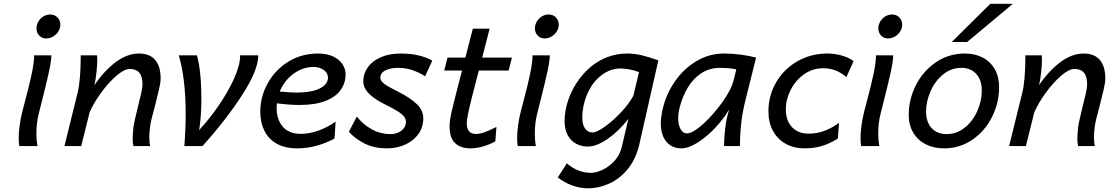

<svg xmlns="http://www.w3.org/2000/svg" viewBox="-20 -786 5977 1033"><path d="M250.5 -708Q273.9 -708 289.3 -692.1Q304.7 -676.3 304.7 -653.3Q304.7 -634.3 294.2 -617.2Q283.7 -600.1 265.9 -589.6Q248 -579.1 228 -579.1Q205.6 -579.1 190.9 -595Q176.3 -610.8 176.3 -633.3Q176.3 -652.3 186.3 -669.7Q196.3 -687 213.4 -697.5Q230.5 -708 250.5 -708ZM210.4 -261.7 188.5 -174.3Q175.8 -125 175.8 -66.4Q175.8 -30.8 181.6 0H84Q80.6 -16.6 80.6 -42.5Q80.6 -74.2 85.9 -113Q91.3 -151.9 101.1 -189.5L120.1 -262.2Q139.2 -334 151.4 -392.6Q163.6 -451.2 163.6 -488.3H256.3Q256.3 -459.5 243.9 -401.9Q231.4 -344.2 210.4 -261.7Z M693.8 -37.6Q693.8 -64 697.8 -99.1Q699.7 -116.2 706.8 -147.2Q713.9 -178.2 721.7 -210Q733.4 -255.9 740 -286.1Q746.6 -316.4 746.6 -332Q746.6 -374.5 729.5 -394.8Q712.4 -415 678.2 -415Q648.4 -415 605.7 -377.9Q563 -340.8 522.9 -285.6Q482.9 -230.5 461.9 -180.7L417 0H326.7L398.4 -290.5Q405.8 -319.8 409.9 -369.9Q414.1 -419.9 414.1 -469.2V-488.3H502.4Q503.4 -476.6 503.4 -467.3Q503.4 -436 498.8 -394.3Q494.1 -352.5 487.8 -328.1Q541 -405.8 602.8 -451.9Q664.6 -498 727.1 -498Q786.1 -498 815.2 -463.1Q844.2 -428.2 844.2 -363.8Q844.2 -341.8 835.4 -304Q826.7 -266.1 809.6 -200.2Q792 -135.7 789.1 -116.2Q783.2 -74.2 783.2 -49.8Q783.2 -18.6 788.1 0H697.8Q693.8 -20.5 693.8 -37.6Z M1069.3 0H971.7Q979 -89.4 979 -172.9Q979 -363.3 941.9 -488.3H1039.6Q1051.3 -447.8 1057.4 -386.2Q1063.5 -324.7 1063.5 -256.8Q1063.5 -158.7 1051.3 -85.9Q1104 -142.6 1154.8 -215.8Q1205.6 -289.1 1238.8 -362.1Q1272 -435.1 1272 -488.3H1369.6Q1369.6 -408.7 1282.2 -273.9Q1194.8 -139.2 1069.3 0Z M1578.6 12.2Q1513.2 12.2 1468.8 -12.9Q1424.3 -38.1 1402.3 -82.8Q1380.4 -127.4 1380.4 -185.5Q1380.4 -266.1 1420.4 -338.1Q1460.4 -410.2 1531.2 -454.1Q1602.1 -498 1690.4 -498Q1739.7 -498 1773.4 -481.7Q1807.1 -465.3 1823.2 -439.7Q1839.4 -414.1 1839.4 -386.2Q1839.4 -339.8 1813.2 -302.5Q1787.1 -265.1 1731.7 -243.2Q1676.3 -221.2 1591.3 -221.2Q1538.6 -221.2 1469.7 -230Q1468.3 -218.3 1468.3 -205.1Q1468.3 -143.6 1501 -104.7Q1533.7 -65.9 1600.1 -65.9Q1644.5 -65.9 1694.1 -83.7Q1743.7 -101.6 1785.6 -131.8L1779.8 -40.5Q1736.3 -17.1 1685.1 -2.4Q1633.8 12.2 1578.6 12.2ZM1576.7 -288.1Q1630.4 -288.1 1668.2 -298.3Q1706.1 -308.6 1725.3 -326.7Q1744.6 -344.7 1744.6 -367.7Q1744.6 -393.1 1721.9 -409.4Q1699.2 -425.8 1665 -425.8Q1628.9 -425.8 1593.5 -409.4Q1558.1 -393.1 1529.5 -363Q1501 -333 1484.9 -293.5Q1533.2 -288.1 1576.7 -288.1Z M2124.5 -420.9Q2078.6 -420.9 2052.5 -407Q2026.4 -393.1 2026.4 -367.7Q2026.4 -355.5 2036.1 -345Q2045.9 -334.5 2065.4 -323Q2085 -311.5 2127.9 -289.6Q2189.9 -257.8 2223.6 -224.9Q2257.3 -191.9 2257.3 -149.4Q2257.3 -101.6 2231.2 -64.9Q2205.1 -28.3 2160.2 -8.1Q2115.2 12.2 2060.5 12.2Q1995.1 12.2 1944.1 -12.5Q1893.1 -37.1 1856.9 -77.1L1899.9 -158.7Q1933.1 -116.2 1980.2 -90.3Q2027.3 -64.5 2082 -64.5Q2103.5 -64.5 2122.6 -73Q2141.6 -81.5 2152.8 -96.4Q2164.1 -111.3 2164.1 -129.4Q2164.1 -146 2153.1 -159.7Q2142.1 -173.3 2118.2 -188.2Q2094.2 -203.1 2049.8 -225.1Q1993.7 -252.9 1964.1 -283.2Q1934.6 -313.5 1934.6 -349.6Q1934.6 -390.1 1959 -424.1Q1983.4 -458 2028.8 -478Q2074.2 -498 2134.8 -498Q2193.4 -498 2236.6 -486.8Q2279.8 -475.6 2305.7 -459.5L2267.1 -375.5Q2241.2 -393.1 2203.4 -407Q2165.5 -420.9 2124.5 -420.9Z M2510.7 12.2Q2458.5 12.2 2428.7 -15.9Q2398.9 -43.9 2398.9 -104Q2398.9 -125 2402.3 -147Q2406.7 -174.8 2422.4 -238Q2438 -301.3 2465.8 -406.7H2370.1L2387.7 -476.1H2483.9L2523.9 -631.8H2614.3L2574.2 -476.1H2734.4L2716.8 -406.7H2556.2L2551.8 -389.6Q2528.8 -301.8 2515.6 -249.3Q2502.4 -196.8 2495.6 -159.2Q2491.2 -137.2 2491.2 -120.6Q2491.2 -96.2 2502.7 -80.8Q2514.2 -65.4 2541 -65.4Q2562.5 -65.4 2586.9 -74.5Q2611.3 -83.5 2650.9 -103L2645 -25.4Q2608.9 -5.9 2574.2 3.2Q2539.6 12.2 2510.7 12.2Z M2932.1 -708Q2955.6 -708 2970.9 -692.1Q2986.3 -676.3 2986.3 -653.3Q2986.3 -634.3 2975.8 -617.2Q2965.3 -600.1 2947.5 -589.6Q2929.7 -579.1 2909.7 -579.1Q2887.2 -579.1 2872.6 -595Q2857.9 -610.8 2857.9 -633.3Q2857.9 -652.3 2867.9 -669.7Q2877.9 -687 2895 -697.5Q2912.1 -708 2932.1 -708ZM2892.1 -261.7 2870.1 -174.3Q2857.4 -125 2857.4 -66.4Q2857.4 -30.8 2863.3 0H2765.6Q2762.2 -16.6 2762.2 -42.5Q2762.2 -74.2 2767.6 -113Q2772.9 -151.9 2782.7 -189.5L2801.8 -262.2Q2820.8 -334 2833 -392.6Q2845.2 -451.2 2845.2 -488.3H2938Q2938 -459.5 2925.5 -401.9Q2913.1 -344.2 2892.1 -261.7Z M3144.5 227.1Q3099.6 227.1 3057.1 211.2Q3014.6 195.3 2981 168.5L3029.8 92.8Q3088.9 144 3159.2 144Q3186.5 144 3221.7 127.7Q3256.8 111.3 3285.9 79.8Q3314.9 48.3 3325.2 4.9L3360.8 -146.5Q3308.1 -79.1 3248.8 -38.3Q3189.5 2.4 3142.6 2.4Q3108.4 2.4 3080.1 -12.5Q3051.8 -27.3 3034.7 -58.1Q3017.6 -88.9 3017.6 -134.3Q3017.6 -186.5 3034.9 -240.5Q3052.2 -294.4 3084.2 -342.8Q3116.2 -391.1 3159.2 -427.2Q3200.7 -461.4 3250.2 -479.7Q3299.8 -498 3354.5 -498Q3394 -498 3433.8 -488.3Q3473.6 -478.5 3522 -461.4L3420.4 -12.2Q3402.3 68.4 3358.6 122.1Q3314.9 175.8 3258.5 201.4Q3202.1 227.1 3144.5 227.1ZM3317.9 -417.5Q3252.9 -417.5 3198.2 -366.2Q3157.7 -328.1 3135.3 -270Q3112.8 -211.9 3112.8 -153.8Q3112.8 -115.2 3127.9 -94.2Q3143.1 -73.2 3168.9 -73.2Q3189.9 -73.2 3233.4 -104Q3276.9 -134.8 3320.6 -181.2Q3364.3 -227.5 3387.7 -271L3418 -397.9Q3397.5 -406.7 3369.1 -412.1Q3340.8 -417.5 3317.9 -417.5Z M3892.6 -157.7 3902.3 -196.3Q3874.5 -147.9 3829.1 -99.4Q3783.7 -50.8 3734.1 -19.3Q3684.6 12.2 3645 12.2Q3612.8 12.2 3587.9 -3.4Q3563 -19 3549.1 -49.3Q3535.2 -79.6 3535.2 -122.1Q3535.2 -155.3 3545.9 -201.2Q3563.5 -278.3 3610.1 -346.4Q3656.7 -414.6 3725.6 -456.3Q3794.4 -498 3875 -498Q3920.4 -498 3966.1 -491.9Q4011.7 -485.8 4047.9 -476.1L3992.2 -253.4Q3972.7 -174.8 3966.8 -113.8Q3960.9 -52.7 3960.9 0H3875.5Q3875.5 -35.2 3880.1 -81.5Q3884.8 -127.9 3892.6 -157.7ZM3853 -420.9Q3796.9 -420.9 3753.2 -392.1Q3709.5 -363.3 3680.4 -314.9Q3651.4 -266.6 3636.2 -206.1Q3628.9 -176.8 3628.9 -150.9Q3628.9 -114.7 3641.6 -91.6Q3654.3 -68.4 3675.3 -68.4Q3707 -68.4 3762.5 -118.4Q3817.9 -168.5 3866.2 -236.1Q3914.6 -303.7 3926.3 -351.6L3941.4 -412.6Q3904.8 -420.9 3853 -420.9Z M4306.2 12.2Q4251.5 12.2 4207.8 -12Q4164.1 -36.1 4139.2 -81.1Q4114.3 -126 4114.3 -186Q4114.3 -272 4156 -343.5Q4197.8 -415 4270.5 -456.5Q4343.3 -498 4431.6 -498Q4472.7 -498 4511.2 -486.6Q4549.8 -475.1 4572.3 -457L4533.7 -371.1Q4505.9 -395 4475.6 -407Q4445.3 -418.9 4408.7 -418.9Q4352.1 -418.9 4305.9 -386.2Q4259.8 -353.5 4233.9 -302.2Q4208 -251 4208 -198.2Q4208 -137.2 4241 -102.1Q4273.9 -66.9 4331.1 -66.9Q4374 -66.9 4414.1 -81.5Q4454.1 -96.2 4494.1 -124.5L4487.8 -40.5Q4442.9 -12.7 4401.4 -0.2Q4359.9 12.2 4306.2 12.2Z M4779.8 -708Q4803.2 -708 4818.6 -692.1Q4834 -676.3 4834 -653.3Q4834 -634.3 4823.5 -617.2Q4813 -600.1 4795.2 -589.6Q4777.3 -579.1 4757.3 -579.1Q4734.9 -579.1 4720.2 -595Q4705.6 -610.8 4705.6 -633.3Q4705.6 -652.3 4715.6 -669.7Q4725.6 -687 4742.7 -697.5Q4759.8 -708 4779.8 -708ZM4739.7 -261.7 4717.8 -174.3Q4705.1 -125 4705.1 -66.4Q4705.1 -30.8 4710.9 0H4613.3Q4609.9 -16.6 4609.9 -42.5Q4609.9 -74.2 4615.2 -113Q4620.6 -151.9 4630.4 -189.5L4649.4 -262.2Q4668.5 -334 4680.7 -392.6Q4692.9 -451.2 4692.9 -488.3H4785.6Q4785.6 -459.5 4773.2 -401.9Q4760.7 -344.2 4739.7 -261.7Z M5171.4 -498Q5226.1 -498 5267.6 -476.1Q5309.1 -454.1 5332.3 -413.1Q5355.5 -372.1 5355.5 -316.4Q5355.5 -233.9 5317.9 -158Q5280.3 -82 5212.4 -34.9Q5144.5 12.2 5058.6 12.2Q5003.9 12.2 4960.9 -9.5Q4918 -31.2 4893.6 -72Q4869.1 -112.8 4869.1 -168Q4869.1 -250.5 4907.2 -326.7Q4945.3 -402.8 5014.4 -450.4Q5083.5 -498 5171.4 -498ZM4962.4 -185.5Q4962.4 -129.4 4992.2 -96.9Q5022 -64.5 5072.8 -64.5Q5127.4 -64.5 5170.9 -99.6Q5214.4 -134.8 5238.3 -189Q5262.2 -243.2 5262.2 -298.3Q5262.2 -355.5 5232.4 -388.2Q5202.6 -420.9 5151.9 -420.9Q5097.2 -420.9 5054 -385.5Q5010.7 -350.1 4986.6 -295.2Q4962.4 -240.2 4962.4 -185.5ZM5429.7 -765.6 5183.6 -560.1H5100.6L5308.1 -765.6Z M5776.4 -37.6Q5776.4 -64 5780.3 -99.1Q5782.2 -116.2 5789.3 -147.2Q5796.4 -178.2 5804.2 -210Q5815.9 -255.9 5822.5 -286.1Q5829.1 -316.4 5829.1 -332Q5829.1 -374.5 5812 -394.8Q5794.9 -415 5760.7 -415Q5731 -415 5688.2 -377.9Q5645.5 -340.8 5605.5 -285.6Q5565.4 -230.5 5544.4 -180.7L5499.5 0H5409.2L5481 -290.5Q5488.3 -319.8 5492.4 -369.9Q5496.6 -419.9 5496.6 -469.2V-488.3H5585Q5585.9 -476.6 5585.9 -467.3Q5585.9 -436 5581.3 -394.3Q5576.7 -352.5 5570.3 -328.1Q5623.5 -405.8 5685.3 -451.9Q5747.1 -498 5809.6 -498Q5868.7 -498 5897.7 -463.1Q5926.8 -428.2 5926.8 -363.8Q5926.8 -341.8 5918 -304Q5909.2 -266.1 5892.1 -200.2Q5874.5 -135.7 5871.6 -116.2Q5865.7 -74.2 5865.7 -49.8Q5865.7 -18.6 5870.6 0H5780.3Q5776.4 -20.5 5776.4 -37.6Z"/></svg>

Font: Lesson One
Style: Italic
Weight: 400
Italic angle: -14°
Designer: But Ko, Victor Gaultney, Annie Olsen, Julie Remington, Don Collingsworth, Eric Hays, Becca Hirsbrunner
Version: Version 1.100